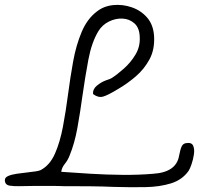

<svg xmlns="http://www.w3.org/2000/svg" viewBox="-30 -754 849 790"><path d="M437 15Q394 13 342.5 12.5Q291 12 246 12Q244 12 230 12Q212 11 181 11Q150 11 114.5 11Q79 11 50 12Q31 13 10.5 10Q-10 7 -10 -13Q-10 -24 4 -30Q18 -36 38.5 -39Q59 -42 78 -44Q105 -47 117.5 -49Q130 -51 137 -54Q175 -74 196 -121.5Q217 -169 229 -233Q241 -297 250 -366Q259 -435 271 -501.5Q283 -568 306 -622.5Q329 -677 369 -707Q397 -729 435.5 -733Q474 -737 512 -724Q550 -711 575.5 -681.5Q601 -652 604 -605Q607 -550 585 -509.5Q563 -469 528.5 -439.5Q494 -410 458 -389Q414 -362 394 -356.5Q374 -351 353 -367Q351 -387 368.5 -401.5Q386 -416 405 -423Q415 -426 420.5 -428.5Q426 -431 430 -433Q453 -448 480.5 -472.5Q508 -497 527.5 -529.5Q547 -562 545 -601Q544 -639 523.5 -657.5Q503 -676 474.5 -677.5Q446 -679 418.5 -665.5Q391 -652 375 -626Q347 -580 333.5 -508Q320 -436 309 -358Q300 -292 288.5 -228Q277 -164 256 -113Q249 -95 236.5 -79.5Q224 -64 222 -47H223Q278 -43 344 -39Q410 -35 476.5 -34.5Q543 -34 600 -39Q696 -45 707 -114Q712 -140 717.5 -151.5Q723 -163 735 -165Q758 -169 764.5 -155Q771 -141 768 -119.5Q765 -98 758 -78Q751 -58 746 -51Q720 -14 673.5 0.5Q627 15 566.5 16Q506 17 437 15Z"/></svg>

Font: Yuji Hentaigana Akebono
Style: Regular
Weight: 400
Designer: Kataoka Yuji
Foundry: Kinuta Font Factory
Version: Version 3.002